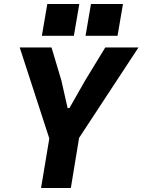

<svg xmlns="http://www.w3.org/2000/svg" viewBox="-20 -934 708 954"><path d="M184 0 225 -246 78 -698H236L285 -534L316 -397H325L403 -534L503 -698H668L373 -249L332 0ZM374 -914 347 -756H188L215 -914ZM591 -914 564 -756H405L432 -914Z"/></svg>

Font: iA Writer Mono V
Style: Regular
Weight: 400
Italic angle: -9.5°
Designer: Mike Abbink, Paul van der Laan, Pieter van Rosmalen
Foundry: Bold Monday
Version: Version 2.000